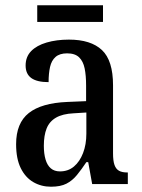

<svg xmlns="http://www.w3.org/2000/svg" viewBox="-20 -697 537 727"><path d="M173 10Q136 10 106 -7.5Q76 -25 58.5 -60.5Q41 -96 41 -151Q41 -231 89 -269Q137 -307 235 -311L306 -314V-373Q306 -411 300.5 -438Q295 -465 279.5 -480Q264 -495 234 -495Q206 -495 190.5 -481.5Q175 -468 169.5 -443.5Q164 -419 164 -386Q120 -386 98.5 -401.5Q77 -417 77 -449Q77 -482 98 -503.5Q119 -525 156.5 -536Q194 -547 241 -547Q324 -547 366 -507.5Q408 -468 408 -374V-116Q408 -88 413.5 -72.5Q419 -57 430.5 -50.5Q442 -44 461 -44H464V0H329L314 -83H307Q289 -56 271.5 -34.5Q254 -13 231.5 -1.5Q209 10 173 10ZM207 -48Q238 -48 260 -66.5Q282 -85 294.5 -117.5Q307 -150 307 -191V-271L259 -268Q217 -266 192 -251.5Q167 -237 156.5 -210.5Q146 -184 146 -145Q146 -115 152.5 -93Q159 -71 172.5 -59.5Q186 -48 207 -48ZM121 -614V-677H370V-614Z"/></svg>

Font: Noto Serif Khmer Condensed Medium
Style: Regular
Weight: 500
Width: 3
Designer: Danh Hong and the Monotype Design Team
Foundry: Monotype Imaging Inc.
Version: Version 2.004